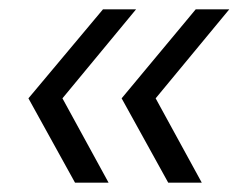

<svg xmlns="http://www.w3.org/2000/svg" viewBox="-20 -499 527 412"><path d="M341 -107 241 -288 400 -479H472L314 -288L413 -107ZM141 -107 41 -288 201 -479H272L114 -288L213 -107Z"/></svg>

Font: Alumni Sans Thin Medium
Style: Italic
Weight: 500
Italic angle: -8°
Version: Version 1.016